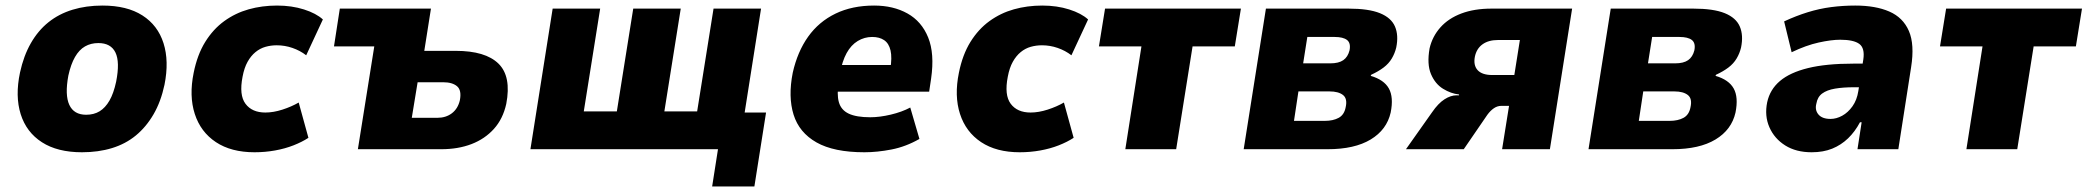

<svg xmlns="http://www.w3.org/2000/svg" viewBox="-20 -537 7513 691"><path d="M275 11Q187 11 131 -25Q75 -61 54.5 -126Q34 -191 52 -276Q65 -336 91 -381.5Q117 -427 154.5 -457Q192 -487 241 -502Q290 -517 349 -517Q437 -517 492.5 -481.5Q548 -446 568.5 -381.5Q589 -317 572 -232Q559 -171 532.5 -125.5Q506 -80 469 -49.5Q432 -19 383 -4Q334 11 275 11ZM290 -124Q318 -124 338.5 -136.5Q359 -149 374 -175Q389 -201 398 -243Q412 -314 395.5 -348Q379 -382 334 -382Q307 -382 286 -370Q265 -358 250 -332Q235 -306 226 -265Q213 -195 229.5 -159.5Q246 -124 290 -124Z M896 11Q812 11 757 -25.5Q702 -62 681 -127Q660 -192 677 -275Q690 -340 718.5 -386Q747 -432 787 -461Q827 -490 875 -503.5Q923 -517 977 -517Q1030 -517 1074 -503Q1118 -489 1142 -467L1082 -338Q1060 -355 1032.5 -364.5Q1005 -374 976 -374Q955 -374 935.5 -368.5Q916 -363 899.5 -349.5Q883 -336 871 -314.5Q859 -293 853 -261Q840 -195 863.5 -163.5Q887 -132 935 -132Q964 -132 996.5 -142.5Q1029 -153 1055 -168L1090 -41Q1067 -26 1036.5 -14Q1006 -2 970 4.5Q934 11 896 11Z M1268 0 1327 -370H1182L1203 -506H1531L1507 -354H1620Q1727 -354 1774 -308Q1821 -262 1802 -163Q1790 -109 1757.5 -73Q1725 -37 1677 -18.5Q1629 0 1568 0ZM1462 -113H1554Q1585 -113 1606.5 -129.5Q1628 -146 1635 -176Q1642 -212 1625 -226.5Q1608 -241 1575 -241H1483Z M2543 134 2564 0H1889L1969 -506H2140L2081 -136H2200L2259 -506H2430L2371 -136H2489L2548 -506H2719L2660 -132H2737L2695 134Z M3091 11Q2981 11 2918.5 -24.5Q2856 -60 2836 -124.5Q2816 -189 2833 -275Q2850 -351 2888.5 -405Q2927 -459 2987 -488Q3047 -517 3126 -517Q3195 -517 3246 -488.5Q3297 -460 3320.5 -402Q3344 -344 3331 -254L3324 -207H2971L2986 -303H3197L3184 -287Q3191 -330 3185 -355.5Q3179 -381 3162 -392.5Q3145 -404 3119 -404Q3091 -404 3067 -389.5Q3043 -375 3027 -346Q3011 -317 3003 -272L2999 -243Q2991 -198 2999 -169.5Q3007 -141 3034.5 -128Q3062 -115 3112 -115Q3146 -115 3186 -124.5Q3226 -134 3256 -150L3289 -37Q3240 -9 3188.5 1Q3137 11 3091 11Z M3650 11Q3566 11 3511 -25.5Q3456 -62 3435 -127Q3414 -192 3431 -275Q3444 -340 3472.5 -386Q3501 -432 3541 -461Q3581 -490 3629 -503.5Q3677 -517 3731 -517Q3784 -517 3828 -503Q3872 -489 3896 -467L3836 -338Q3814 -355 3786.5 -364.5Q3759 -374 3730 -374Q3709 -374 3689.5 -368.5Q3670 -363 3653.5 -349.5Q3637 -336 3625 -314.5Q3613 -293 3607 -261Q3594 -195 3617.5 -163.5Q3641 -132 3689 -132Q3718 -132 3750.5 -142.5Q3783 -153 3809 -168L3844 -41Q3821 -26 3790.5 -14Q3760 -2 3724 4.5Q3688 11 3650 11Z M4030 0 4088 -370H3935L3957 -506H4446L4424 -370H4272L4213 0Z M4456 0 4536 -506H4833Q4906 -506 4946.5 -489.5Q4987 -473 5000.5 -441.5Q5014 -410 5005 -366Q5000 -345 4989 -326.5Q4978 -308 4959.5 -294Q4941 -280 4915 -268L4913 -264Q4961 -250 4978.5 -218.5Q4996 -187 4985 -132Q4971 -70 4913 -35Q4855 0 4758 0ZM4637 -102H4748Q4778 -102 4798 -113Q4818 -124 4823 -151Q4830 -182 4813.5 -195Q4797 -208 4765 -208H4653ZM4670 -309H4768Q4798 -309 4814.5 -320.5Q4831 -332 4837 -356Q4842 -382 4828 -393Q4814 -404 4783 -404H4685Z M5040 0 5134 -133Q5156 -165 5178.5 -179.5Q5201 -194 5222 -194H5231V-197Q5202 -200 5173.5 -217.5Q5145 -235 5130 -270.5Q5115 -306 5125 -363Q5135 -406 5164 -438.5Q5193 -471 5239.5 -488.5Q5286 -506 5348 -506H5638L5558 0H5386L5411 -156H5383Q5369 -156 5356.5 -147.5Q5344 -139 5333 -124L5248 0ZM5351 -267H5430L5450 -393H5371Q5337 -393 5315.5 -377.5Q5294 -362 5288 -333Q5282 -302 5298 -284.5Q5314 -267 5351 -267Z M5697 0 5777 -506H6074Q6147 -506 6187.5 -489.5Q6228 -473 6241.5 -441.5Q6255 -410 6246 -366Q6241 -345 6230 -326.5Q6219 -308 6200.5 -294Q6182 -280 6156 -268L6154 -264Q6202 -250 6219.5 -218.5Q6237 -187 6226 -132Q6212 -70 6154 -35Q6096 0 5999 0ZM5878 -102H5989Q6019 -102 6039 -113Q6059 -124 6064 -151Q6071 -182 6054.5 -195Q6038 -208 6006 -208H5894ZM5911 -309H6009Q6039 -309 6055.5 -320.5Q6072 -332 6078 -356Q6083 -382 6069 -393Q6055 -404 6024 -404H5926Z M6500 11Q6444 11 6405 -13.5Q6366 -38 6348 -79Q6330 -120 6340 -169Q6350 -215 6386 -245.5Q6422 -276 6487 -292Q6552 -308 6650 -308H6707L6694 -223H6654Q6613 -223 6584 -218Q6555 -213 6538 -200.5Q6521 -188 6517 -164Q6511 -141 6524.5 -125Q6538 -109 6568 -109Q6589 -109 6610 -120.5Q6631 -132 6647 -154.5Q6663 -177 6668 -209L6686 -323Q6692 -364 6671.5 -379Q6651 -394 6603 -394Q6571 -394 6525.5 -384Q6480 -374 6428 -349L6401 -460Q6444 -480 6486 -493Q6528 -506 6570.5 -511.5Q6613 -517 6657 -517Q6730 -517 6779.5 -495.5Q6829 -474 6850 -425.5Q6871 -377 6858 -295L6812 0H6665L6680 -97H6674Q6656 -63 6631 -39Q6606 -15 6574 -2Q6542 11 6500 11Z M7057 0 7115 -370H6962L6984 -506H7473L7451 -370H7299L7240 0Z"/></svg>

Font: Nunito Sans 7pt SemiCondensed Black
Style: Italic
Weight: 900
Width: 4
Italic angle: -9°
Designer: Vernon Adams
Foundry: Vernon Adams
Version: Version 3.101;gftools[0.9.27]